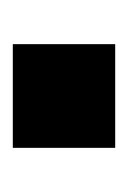

<svg xmlns="http://www.w3.org/2000/svg" viewBox="30 -230 200 300"><g transform="rotate(-90 130.0 -80.0)"><path d="M49 0V-160H211V0Z"/></g></svg>

Font: Mulish ExtraBold
Style: Regular
Weight: 800
Designer: Vernon Adams
Foundry: Vernon Adams
Version: Version 3.603; ttfautohint (v1.8.3)